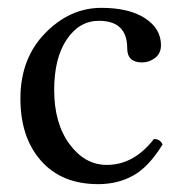

<svg xmlns="http://www.w3.org/2000/svg" viewBox="-20 -469 447 489"><path d="M394 -101Q359 -44 319.5 -22Q280 0 230 0Q137 0 84.5 -59.5Q32 -119 32 -218Q32 -320 95 -384.5Q158 -449 238 -449Q309 -449 349.5 -422.5Q390 -396 390 -354Q390 -333 375 -321.5Q360 -310 342 -310Q304 -310 304 -346Q304 -416 232 -416Q182 -416 150 -368.5Q118 -321 118 -240Q118 -155 157 -102Q196 -49 252 -49Q321 -49 372 -115Q388 -115 394 -101Z"/></svg>

Font: Pochaevsk Unicode
Style: Normal
Weight: 400
Version: Version 1.1